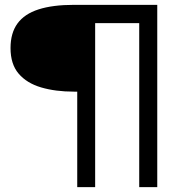

<svg xmlns="http://www.w3.org/2000/svg" viewBox="-20 -695 713 793"><path d="M299 78H373V-599.5H555V78H629.5V-675H285.5Q197.5 -675 139.2 -656.2Q81 -637.5 52.2 -598Q23.5 -558.5 23.5 -496.5Q23.5 -430 57 -390.8Q90.5 -351.5 149.8 -334Q209 -316.5 285.5 -316.5H299Z"/></svg>

Font: Anybody Expanded
Style: Regular
Weight: 400
Width: 7
Version: Version 1.113;gftools[0.9.25]